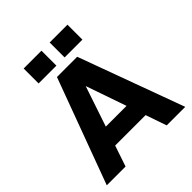

<svg xmlns="http://www.w3.org/2000/svg" viewBox="-220 -970 1117 1117"><g transform="rotate(-45 339.0 -411.0)"><path d="M368.5 -822.5H515V-699.5H368.5ZM154.5 -822.5H301V-699.5H154.5ZM661.5 0H509L464.5 -129H214L170.5 0H16L256.5 -650.5H423ZM337.5 -495 253.5 -245.5H424Z"/></g></svg>

Font: Overused Grotesk
Style: Bold
Weight: 710
Version: Version 0.004